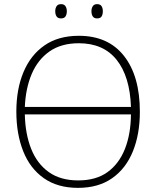

<svg xmlns="http://www.w3.org/2000/svg" viewBox="-20 -898 755 928"><path d="M656 -358Q656 -250 622.5 -167Q589 -84 522.5 -37Q456 10 357 10Q258 10 191.5 -37Q125 -84 92 -167.5Q59 -251 59 -359Q59 -467 93.5 -549.5Q128 -632 195 -678.5Q262 -725 361 -725Q503 -725 579.5 -627.5Q656 -530 656 -358ZM361 -689Q276 -689 219.5 -649.5Q163 -610 133.5 -541Q104 -472 100 -381H613Q608 -528 544 -608.5Q480 -689 361 -689ZM358 -26Q444 -26 499.5 -66Q555 -106 583.5 -177.5Q612 -249 613 -345H100Q102 -251 130.5 -179Q159 -107 215.5 -66.5Q272 -26 358 -26ZM247 -844Q247 -858 253.5 -868Q260 -878 275 -878Q290 -878 296.5 -868Q303 -858 303 -844Q303 -828 296.5 -818.5Q290 -809 275 -809Q260 -809 253.5 -818.5Q247 -828 247 -844ZM422 -844Q422 -858 428.5 -868Q435 -878 449 -878Q465 -878 471 -868Q477 -858 477 -844Q477 -828 471 -818.5Q465 -809 449 -809Q435 -809 428.5 -818.5Q422 -828 422 -844Z"/></svg>

Font: Noto Sans Disp ExtLt
Style: Regular
Weight: 200
Designer: Monotype Design Team
Foundry: Monotype Imaging Inc.
Version: Version 2.000;GOOG;noto-source:20170915:90ef993387c0